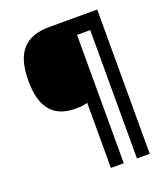

<svg xmlns="http://www.w3.org/2000/svg" viewBox="-158 -871 970 1109"><g transform="rotate(-20 327.5 -316.5)"><path d="M569.8 -759.8H274.9C124 -759.8 55.2 -678.2 55.2 -508.8C55.2 -345.2 119.1 -264.2 259.8 -264.2C287.1 -264.2 311 -267.1 331.1 -272.9V127H410.2V-662.1H491.2V127H569.8Z"/></g></svg>

Font: Noto Reveo Sans
Style: Bold
Weight: 700
Designer: Monotype Design team
Foundry: Monotype Imaging Inc.
Version: Version 1.04